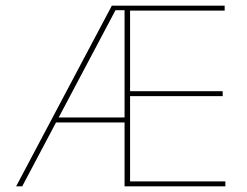

<svg xmlns="http://www.w3.org/2000/svg" viewBox="-20 -659 875 679"><path d="M37 0 375.5 -639H426V-623H388.5L58.5 0ZM172.5 -226V-243.5H427V-226ZM427 0V-17.5H777V0ZM420.5 0V-639H440V0ZM430.5 -319V-336.5H767.5V-319ZM426 -621.5V-639H774.5V-621.5Z"/></svg>

Font: Anek Latin Thin
Style: Regular
Weight: 250
Designer: Yesha Goshar
Foundry: Ek Type
Version: Version 1.003